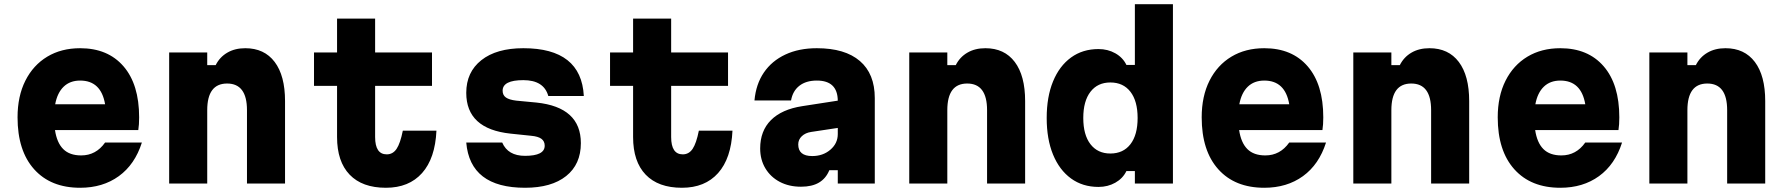

<svg xmlns="http://www.w3.org/2000/svg" viewBox="-20 -868 8440 908"><path d="M651 -194Q618 -90 542 -35Q466 20 359 20Q220 20 141.5 -67.5Q63 -155 63 -313Q63 -413 100 -486.5Q137 -560 203.5 -600Q270 -640 359 -640Q490 -640 564 -554.5Q638 -469 638 -313Q638 -295 637 -280.5Q636 -266 634 -253H240Q249 -193 279 -163Q309 -133 364 -133Q434 -133 477 -194ZM359 -487Q311 -487 281 -458Q251 -429 241 -375H477Q458 -487 359 -487Z M780 0V-620H960V-560H1000Q1019 -598 1055 -619Q1091 -640 1140 -640Q1230 -640 1279 -575Q1328 -510 1328 -390V0H1148V-347Q1148 -473 1054 -473Q960 -473 960 -347V0Z M1754 -780V-620H2023V-462H1754V-220Q1754 -138 1809 -138Q1838 -138 1855.5 -164Q1873 -190 1885 -250H2044Q2038 -119 1976 -49.5Q1914 20 1805 20Q1693 20 1633.5 -42Q1574 -104 1574 -220V-462H1465V-620H1574V-780Z M2355 -194Q2382 -131 2463 -131Q2556 -131 2556 -179Q2556 -200 2540.5 -211.5Q2525 -223 2491 -226L2395 -236Q2185 -258 2185 -429Q2185 -527 2256.5 -583.5Q2328 -640 2455 -640Q2729 -640 2741 -414H2573Q2552 -489 2455 -489Q2357 -489 2357 -439Q2357 -418 2372.5 -407Q2388 -396 2422 -392L2517 -383Q2727 -361 2727 -191Q2727 -91 2657.5 -35.5Q2588 20 2463 20Q2203 20 2185 -194Z M3154 -780V-620H3423V-462H3154V-220Q3154 -138 3209 -138Q3238 -138 3255.5 -164Q3273 -190 3285 -250H3444Q3438 -119 3376 -49.5Q3314 20 3205 20Q3093 20 3033.5 -42Q2974 -104 2974 -220V-462H2865V-620H2974V-780Z M3902 -63Q3886 -24 3853 -4.5Q3820 15 3768 15Q3711 15 3667.5 -8Q3624 -31 3599.5 -72Q3575 -113 3575 -166Q3575 -249 3626 -300Q3677 -351 3774 -366L3942 -392Q3941 -487 3843 -487Q3792 -487 3760.5 -462.5Q3729 -438 3721 -393H3548Q3555 -470 3592.5 -525Q3630 -580 3694 -610Q3758 -640 3843 -640Q3976 -640 4046.5 -579.5Q4117 -519 4117 -404V0H3942V-63ZM3755 -185Q3755 -130 3821 -130Q3872 -130 3907 -160Q3942 -190 3942 -234V-263L3816 -244Q3789 -240 3772 -224Q3755 -208 3755 -185Z M4280 0V-620H4460V-560H4500Q4519 -598 4555 -619Q4591 -640 4640 -640Q4730 -640 4779 -575Q4828 -510 4828 -390V0H4648V-347Q4648 -473 4554 -473Q4460 -473 4460 -347V0Z M5175 16Q5100 16 5045 -24Q4990 -64 4960 -137Q4930 -210 4930 -310Q4930 -410 4960 -483Q4990 -556 5045 -596Q5100 -636 5175 -636Q5219 -636 5254.5 -616Q5290 -596 5307 -561H5347V-848H5527V0H5347V-59H5307Q5290 -24 5254.5 -4Q5219 16 5175 16ZM5231 -142Q5292 -142 5326 -186Q5360 -230 5360 -310Q5360 -390 5326 -434Q5292 -478 5231 -478Q5171 -478 5137 -434Q5103 -390 5103 -310Q5103 -230 5137 -186Q5171 -142 5231 -142Z M6251 -194Q6218 -90 6142 -35Q6066 20 5959 20Q5820 20 5741.5 -67.5Q5663 -155 5663 -313Q5663 -413 5700 -486.5Q5737 -560 5803.5 -600Q5870 -640 5959 -640Q6090 -640 6164 -554.5Q6238 -469 6238 -313Q6238 -295 6237 -280.5Q6236 -266 6234 -253H5840Q5849 -193 5879 -163Q5909 -133 5964 -133Q6034 -133 6077 -194ZM5959 -487Q5911 -487 5881 -458Q5851 -429 5841 -375H6077Q6058 -487 5959 -487Z M6380 0V-620H6560V-560H6600Q6619 -598 6655 -619Q6691 -640 6740 -640Q6830 -640 6879 -575Q6928 -510 6928 -390V0H6748V-347Q6748 -473 6654 -473Q6560 -473 6560 -347V0Z M7651 -194Q7618 -90 7542 -35Q7466 20 7359 20Q7220 20 7141.5 -67.5Q7063 -155 7063 -313Q7063 -413 7100 -486.5Q7137 -560 7203.5 -600Q7270 -640 7359 -640Q7490 -640 7564 -554.5Q7638 -469 7638 -313Q7638 -295 7637 -280.5Q7636 -266 7634 -253H7240Q7249 -193 7279 -163Q7309 -133 7364 -133Q7434 -133 7477 -194ZM7359 -487Q7311 -487 7281 -458Q7251 -429 7241 -375H7477Q7458 -487 7359 -487Z M7780 0V-620H7960V-560H8000Q8019 -598 8055 -619Q8091 -640 8140 -640Q8230 -640 8279 -575Q8328 -510 8328 -390V0H8148V-347Q8148 -473 8054 -473Q7960 -473 7960 -347V0Z"/></svg>

Font: Martian Mono ExtraBold
Style: Regular
Weight: 800
Monospace: yes
Designer: Roman Shamin
Foundry: Evil Martians
Version: Version 1.000; ttfautohint (v1.8.4.7-5d5b)